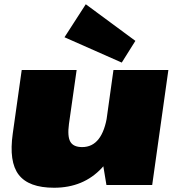

<svg xmlns="http://www.w3.org/2000/svg" viewBox="-20 -869 823 902"><path d="M304 -287Q296 -228 310.5 -203Q325 -178 366 -178Q414 -178 443.5 -216Q473 -254 484 -328L579 -426L569 -350Q545 -173 458.5 -80Q372 13 234 13Q115 13 68 -48Q21 -109 40 -242L82 -540H340ZM695 0H480L457 -139L513 -540H771ZM616 -677 552 -575 283 -694 383 -849Z"/></svg>

Font: Pathway Extreme 28pt Black
Style: Italic
Weight: 900
Italic angle: -8°
Designer: Eduardo Rodriguez Tunni
Foundry: Eduardo Rodriguez Tunni
Version: Version 1.001;gftools[0.9.26]